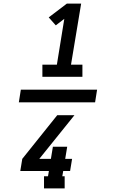

<svg xmlns="http://www.w3.org/2000/svg" viewBox="-20 -870 640 1060"><path d="M214 -446V-513H294L335 -766L288 -730L249 -774L349 -850H428L372 -513H435V-446ZM337 170H223V103H245L250 74H92L103 7L296 -234H391L197 7H261L272 -60H351L340 7H378L367 74H329L324 103H337ZM84 -305 95 -375H516L505 -305Z"/></svg>

Font: Iosevka Slab Semibold Extended
Style: Italic
Weight: 600
Width: 7
Italic angle: -9°
Monospace: yes
Designer: Belleve Invis
Foundry: Belleve Invis
Version: Version 11.1.0; ttfautohint (v1.8.3)